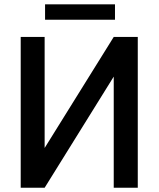

<svg xmlns="http://www.w3.org/2000/svg" viewBox="-20 -885 749 905"><path d="M190.4 -187.5V-710.9H77.6V0H190.4L516.1 -523.9V0H629.4V-710.9H516.1ZM522 -864.7H192.4V-792H522Z"/></svg>

Font: Bert Sans Medium
Style: Regular
Weight: 500
Designer: Christian Robertson (Google), Cristiano Sobral
Foundry: Google, Cristiano Sobral
Version: Version 3.101